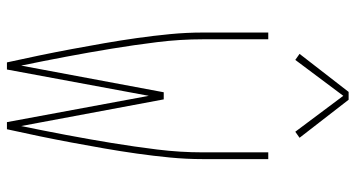

<svg xmlns="http://www.w3.org/2000/svg" viewBox="-250 -750 1001 540"><g transform="rotate(90 250.0 -480.5)"><path d="M156 0Q146 -45 136.5 -91Q127 -137 118.5 -182.5Q110 -228 102 -274Q94 -320 87.5 -366Q81 -412 76.5 -458.5Q72 -505 72 -551V-735H91V-551Q91 -487 99 -422.5Q107 -358 117.5 -294Q128 -230 140 -166.5Q152 -103 165 -40L240 -441H260L335 -40Q348 -103 360 -166.5Q372 -230 382.5 -294Q393 -358 401 -422.5Q409 -487 409 -551V-735H428V-551Q428 -505 423.5 -458.5Q419 -412 412.5 -366Q406 -320 398 -274Q390 -228 381.5 -182.5Q373 -137 363.5 -91Q354 -45 344 0H324L250 -399L176 0ZM149 -811 132 -823 239 -961H261L368 -823L351 -811L250 -946Z"/></g></svg>

Font: Zed Mono Thin
Style: Regular
Weight: 100
Monospace: yes
Designer: Belleve Invis
Foundry: Belleve Invis
Version: Version 1.0.0; ttfautohint (v1.8.4)